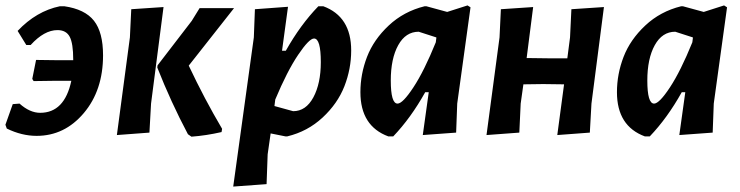

<svg xmlns="http://www.w3.org/2000/svg" viewBox="-28 -494 2730 708"><path d="M107 7Q52 7 -3 -20L-8 -34L19 -110L44 -112Q82 -78 120 -78Q210 -78 235 -196H170L96 -195L91 -203L105 -273L183 -272H242V-274Q242 -334 229 -358.5Q216 -383 184 -383Q135 -383 85 -328H69L37 -380Q106 -453 193 -471H209Q285 -460 318.5 -417.5Q352 -375 352 -290Q352 -161 281 -77Q210 7 107 7Z M403 4 451 -356 456 -460 575 -468 529 -112 523 -5ZM835 -464 668 -252Q726 -129 791 -19L789 -7Q732 6 678 10L665 1Q602 -118 552 -245L553 -253L679 -417L708 -464Z M1034 -469 1012 -307H1026Q1080 -403 1146 -471H1164Q1267 -433 1267 -308Q1267 -240 1242 -176Q1217 -112 1161.5 -60.5Q1106 -9 1031 9H1025L970 -2L959 75L955 185L832 194L908 -356L912 -460ZM1130 -352Q1112 -352 1071.5 -292Q1031 -232 987 -127L984 -103L1053 -84Q1100 -84 1127.5 -135Q1155 -186 1155 -265Q1155 -352 1130 -352Z M1538 -471H1544L1621 -450L1696 -474L1707 -467L1658 -112L1654 -5L1531 4L1553 -154H1540Q1487 -59 1422 9H1404Q1301 -29 1301 -154Q1301 -221 1325.5 -284.5Q1350 -348 1405.5 -400Q1461 -452 1538 -471ZM1413 -197Q1413 -112 1438 -112Q1457 -112 1496.5 -172Q1536 -232 1579 -338L1581 -354V-356L1516 -377Q1468 -377 1440.5 -327.5Q1413 -278 1413 -197Z M1938 -468 1914 -280 1992 -279H2064L2074 -356L2079 -460L2199 -468L2153 -112L2147 -5L2027 4L2052 -183L1975 -184L1902 -183L1892 -112L1887 -5L1766 4L1814 -356L1819 -460Z M2484 -471H2490L2567 -450L2642 -474L2653 -467L2604 -112L2600 -5L2477 4L2499 -154H2486Q2433 -59 2368 9H2350Q2247 -29 2247 -154Q2247 -221 2271.5 -284.5Q2296 -348 2351.5 -400Q2407 -452 2484 -471ZM2359 -197Q2359 -112 2384 -112Q2403 -112 2442.5 -172Q2482 -232 2525 -338L2527 -354V-356L2462 -377Q2414 -377 2386.5 -327.5Q2359 -278 2359 -197Z"/></svg>

Font: Alegreya Sans
Style: Bold Italic
Weight: 700
Italic angle: -7°
Designer: Juan Pablo del Peral
Foundry: Huerta Tipografica
Version: Version 2.007